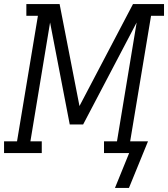

<svg xmlns="http://www.w3.org/2000/svg" viewBox="-35 -755 829 947"><path d="M532 172 602 0H478V-58H542L639 -644L375 -141H309L212 -644L115 -58H171V0H-15V-58H49L152 -677H95V-735H259L357 -232L621 -735H774V-677H710L607 -58H695L648 57L601 172Z"/></svg>

Font: Iosevka Etoile Light Oblique
Style: Regular
Weight: 300
Italic angle: -9°
Designer: Belleve Invis
Foundry: Belleve Invis
Version: Version 15.5.2; ttfautohint (v1.8.4)